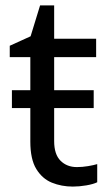

<svg xmlns="http://www.w3.org/2000/svg" viewBox="-20 -679 401 709"><path d="M24 -280V-346H326V-280ZM264 -62Q284 -62 305 -65.5Q326 -69 339 -73V-6Q325 1 299 5.5Q273 10 249 10Q207 10 171.5 -4.5Q136 -19 114 -55Q92 -91 92 -156V-468H16V-510L93 -545L128 -659H180V-536H335V-468H180V-158Q180 -109 203.5 -85.5Q227 -62 264 -62Z"/></svg>

Font: Noto IKEA Latin
Style: Regular
Weight: 400
Designer: Monotype Design Team
Foundry: Monotype Imaging Inc.
Version: Version 1.0